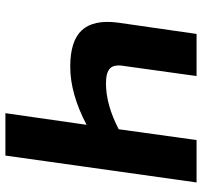

<svg xmlns="http://www.w3.org/2000/svg" viewBox="-38 -692 730 693"><g transform="rotate(90 326.5 -345.0)"><path d="M638 -690 541 0H388L430 -293Q318 -234 220 -234Q127 -234 88.5 -276Q50 -318 61 -405L102 -690H254L218 -431Q211 -393 226 -378Q241 -363 280 -363Q358 -363 446 -409L485 -690Z"/></g></svg>

Font: Exo 2.0
Style: Bold Italic
Weight: 700
Italic angle: -8°
Designer: Natanael Gama
Version: Version 1.001;PS 001.001;hotconv 1.0.70;makeotf.lib2.5.58329